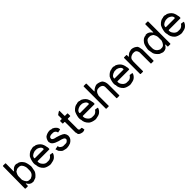

<svg xmlns="http://www.w3.org/2000/svg" viewBox="435 -2295 3919 3919"><g transform="rotate(-45 2394.5 -335.0)"><path d="M111.8 -671.9 46.4 -672.4 38.6 -664.6 32.7 -24.4 40.5 -16.1 106 -15.6 114.7 -23.4 115.2 -66.4 119.1 -85.9H123Q163.1 -3.4 239.7 -2.9L262.2 -2.4L337.4 -29.3Q406.2 -84.5 424.3 -137.7L443.8 -239.3L444.3 -266.6Q430.7 -376 402.3 -415.5Q346.7 -498 274.4 -498.5L266.6 -506.3L248 -506.8Q179.7 -507.3 126.5 -433.6V-429.7H122.6L118.7 -449.2L120.6 -664.1ZM362.3 -283.2 361.8 -220.7Q360.8 -124 262.7 -84.5L216.8 -85Q148.4 -85.4 116.2 -195.3L117.2 -289.1Q117.7 -335.9 156.2 -394Q205.6 -424.8 220.2 -424.8L259.3 -424.3Q330.6 -423.8 358.9 -318.4Z M734.9 -507.8H766.1Q781.7 -496.1 816.9 -496.1Q908.7 -452.1 934.1 -378.9Q945.8 -352.5 953.6 -296.9L957.5 -293V-246.1L949.7 -238.3H613.8L606 -230.5V-214.8Q606 -162.1 664.6 -109.4Q698.7 -85.9 723.1 -85.9H789.6Q839.4 -93.8 879.4 -152.3Q949.7 -144.5 949.7 -136.7Q935.1 -80.1 879.4 -39.1Q842.3 -15.6 763.2 -3.9H734.9Q650.9 -15.6 606 -50.8Q531.7 -120.1 531.7 -210.9Q525.9 -210.9 523.9 -238.3V-273.4Q535.6 -358.4 570.8 -421.9Q640.1 -500 707.5 -500Q707.5 -506.8 734.9 -507.8ZM606 -328.1 613.8 -320.3H867.7L875.5 -328.1V-332Q875.5 -396.5 777.8 -425.8H715.3Q606 -398.4 606 -328.1Z M1211.9 -507.8H1243.2Q1259.8 -496.1 1297.9 -496.1Q1395.5 -450.2 1395.5 -371.1L1321.3 -355.5Q1309.6 -414.1 1251 -425.8H1192.4Q1130.9 -417 1129.9 -378.9V-367.2Q1129.9 -328.1 1231.4 -311.5Q1403.3 -260.7 1403.3 -218.8Q1412.1 -218.8 1422.9 -168V-156.2Q1422.9 -78.1 1336.9 -27.3Q1275.4 -3.9 1239.3 -3.9H1205.1L1141.6 -19.5Q1114.3 -19.5 1059.6 -89.8L1040 -152.3Q1104.5 -160.2 1110.4 -168Q1116.2 -168 1129.9 -125Q1172.9 -85.9 1205.1 -85.9H1278.3Q1306.6 -85.9 1340.8 -128.9V-156.2Q1340.8 -194.3 1205.1 -222.7Q1052.7 -267.6 1051.8 -343.8L1047.9 -347.7V-367.2Q1058.6 -430.7 1098.6 -468.8Q1153.3 -503.9 1211.9 -507.8Z M1650.4 -653.3 1654.3 -649.4V-503.9L1662.1 -497.1H1728.5L1736.3 -489.3V-421.9L1728.5 -415H1662.1L1654.3 -407.2V-110.4L1678.7 -85.9H1721.7Q1737.3 -85.9 1744.1 -19.5Q1714.8 -3.9 1693.4 -3.9H1678.7Q1581.1 -18.6 1580.1 -75.2Q1580.1 -93.8 1572.3 -101.6V-407.2L1564.5 -415H1521.5L1514.6 -421.9V-489.3L1521.5 -497.1H1564.5L1572.3 -503.9V-606.4Q1633.8 -653.3 1650.4 -653.3Z M2039.6 -507.8H2070.8Q2086.4 -496.1 2121.6 -496.1Q2213.4 -452.1 2238.8 -378.9Q2250.5 -352.5 2258.3 -296.9L2262.2 -293V-246.1L2254.4 -238.3H1918.5L1910.6 -230.5V-214.8Q1910.6 -162.1 1969.2 -109.4Q2003.4 -85.9 2027.8 -85.9H2094.2Q2144 -93.8 2184.1 -152.3Q2254.4 -144.5 2254.4 -136.7Q2239.7 -80.1 2184.1 -39.1Q2147 -15.6 2067.9 -3.9H2039.6Q1955.6 -15.6 1910.6 -50.8Q1836.4 -120.1 1836.4 -210.9Q1830.6 -210.9 1828.6 -238.3V-273.4Q1840.3 -358.4 1875.5 -421.9Q1944.8 -500 2012.2 -500Q2012.2 -506.8 2039.6 -507.8ZM1910.6 -328.1 1918.5 -320.3H2172.4L2180.2 -328.1V-332Q2180.2 -396.5 2082.5 -425.8H2020Q1910.6 -398.4 1910.6 -328.1Z M2361.8 -658.2H2428.2L2436 -650.4V-439.5L2439.9 -419.9Q2480 -470.7 2557.1 -494.1H2588.4Q2659.7 -482.4 2697.8 -451.2Q2740.7 -396.5 2740.7 -318.4V-9.8L2732.9 -2H2666.5L2658.7 -9.8V-330.1Q2658.7 -394.5 2580.6 -412.1H2541.5Q2460.4 -412.1 2436 -298.8V-9.8L2428.2 -2H2361.8L2354 -9.8V-650.4Z M3039.1 -507.8H3070.3Q3085.9 -496.1 3121.1 -496.1Q3212.9 -452.1 3238.3 -378.9Q3250 -352.5 3257.8 -296.9L3261.7 -293V-246.1L3253.9 -238.3H2918L2910.2 -230.5V-214.8Q2910.2 -162.1 2968.8 -109.4Q3002.9 -85.9 3027.3 -85.9H3093.8Q3143.6 -93.8 3183.6 -152.3Q3253.9 -144.5 3253.9 -136.7Q3239.3 -80.1 3183.6 -39.1Q3146.5 -15.6 3067.4 -3.9H3039.1Q2955.1 -15.6 2910.2 -50.8Q2835.9 -120.1 2835.9 -210.9Q2830.1 -210.9 2828.1 -238.3V-273.4Q2839.8 -358.4 2875 -421.9Q2944.3 -500 3011.7 -500Q3011.7 -506.8 3039.1 -507.8ZM2910.2 -328.1 2918 -320.3H3171.9L3179.7 -328.1V-332Q3179.7 -396.5 3082 -425.8H3019.5Q2910.2 -398.4 2910.2 -328.1Z M3571.8 -500H3583.5Q3648.9 -496.1 3704.6 -445.3Q3724.1 -418 3735.8 -335.9V-15.6L3728 -7.8H3661.6L3653.8 -15.6V-335.9Q3638.2 -418 3575.7 -418H3536.6Q3435.1 -394.5 3435.1 -316.4L3431.2 -289.1V-15.6L3423.3 -7.8H3356.9L3349.1 -15.6V-480.5L3356.9 -488.3H3423.3L3431.2 -480.5V-445.3L3435.1 -425.8Q3493.7 -492.2 3544.4 -492.2Q3544.4 -499 3571.8 -500Z M4150.4 -666H4215.8L4223.6 -658.2V-17.6L4215.8 -9.8H4150.4L4141.6 -17.6V-60.5L4137.7 -80.1H4133.8Q4092.8 2 4016.6 2H3994.1L3918.9 -25.4Q3850.6 -81.1 3833 -134.8L3814.5 -236.3V-263.7Q3829.1 -373 3857.4 -412.1Q3914.1 -494.1 3986.3 -494.1L3994.1 -502H4012.7Q4081.1 -502 4133.8 -427.7V-423.8H4137.7L4141.6 -443.4V-658.2ZM3896.5 -279.3V-216.8Q3896.5 -120.1 3994.1 -80.1H4040Q4108.4 -80.1 4141.6 -189.5V-283.2Q4141.6 -330.1 4103.5 -388.7Q4054.7 -419.9 4040 -419.9H4001Q3929.7 -419.9 3900.4 -314.5Z M4519.5 -507.8H4550.8Q4566.4 -496.1 4601.6 -496.1Q4693.4 -452.1 4718.8 -378.9Q4730.5 -352.5 4738.3 -296.9L4742.2 -293V-246.1L4734.4 -238.3H4398.4L4390.6 -230.5V-214.8Q4390.6 -162.1 4449.2 -109.4Q4483.4 -85.9 4507.8 -85.9H4574.2Q4624 -93.8 4664.1 -152.3Q4734.4 -144.5 4734.4 -136.7Q4719.7 -80.1 4664.1 -39.1Q4627 -15.6 4547.9 -3.9H4519.5Q4435.5 -15.6 4390.6 -50.8Q4316.4 -120.1 4316.4 -210.9Q4310.5 -210.9 4308.6 -238.3V-273.4Q4320.3 -358.4 4355.5 -421.9Q4424.8 -500 4492.2 -500Q4492.2 -506.8 4519.5 -507.8ZM4390.6 -328.1 4398.4 -320.3H4652.3L4660.2 -328.1V-332Q4660.2 -396.5 4562.5 -425.8H4500Q4390.6 -398.4 4390.6 -328.1Z"/></g></svg>

Font: Dehalvi Khush Khat
Style: Regular
Weight: 400
Version: Version 002.500